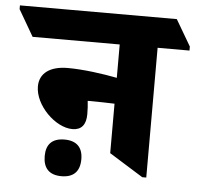

<svg xmlns="http://www.w3.org/2000/svg" viewBox="-121 -677 784 762"><g transform="rotate(5 271.0 -296.5)"><path d="M178 -156C214 -156 232 -178 232 -220C232 -238 231 -256 229 -273C231 -273 233 -273 236 -273C275 -273 305 -272 336 -271V-74L471 10H487V-507H614V-523L553 -627H-72V-612L-11 -507H336V-374C281 -385 201 -396 139 -396C69 -396 27 -366 27 -313C27 -238 110 -156 178 -156ZM151 34C199 34 224 9 224 -40C224 -87 199 -112 151 -112C102 -112 78 -87 78 -40C78 8 102 34 151 34Z"/></g></svg>

Font: Noto Serif Devanagari SemiCondensed Black
Style: Regular
Weight: 900
Width: 4
Designer: Universal Thirst, Indian Type Foundry and the Monotype Design Team
Foundry: Monotype Imaging Inc.
Version: Version 2.004